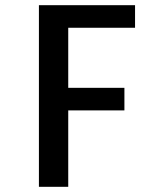

<svg xmlns="http://www.w3.org/2000/svg" viewBox="-20 -720 610 740"><path d="M500.5 -613H243V-381.5H459.5V-294.5H243V0H130V-700H500.5Z"/></svg>

Font: League Mono Narrow Medium
Style: Regular
Weight: 500
Width: 3
Designer: Tyler Finck
Foundry: The League of Moveable Type / Tyler Finck
Version: Version 2.210